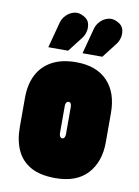

<svg xmlns="http://www.w3.org/2000/svg" viewBox="-84 -785 618 851"><g transform="rotate(10 225.0 -359.0)"><path d="M235 -623Q246 -637 250 -655.5Q254 -674 248.5 -692Q243 -710 222 -720Q200 -732 179.5 -726.5Q159 -721 144.5 -706Q130 -691 125 -673L94 -556H183ZM389 -623Q400 -637 404 -655.5Q408 -674 402.5 -692Q397 -710 376 -720Q354 -732 333.5 -726.5Q313 -721 298.5 -706Q284 -691 279 -673L248 -556H337ZM418 -185V-317Q418 -409 368.5 -460.5Q319 -512 228 -512Q164 -512 120 -488.5Q76 -465 53.5 -421.5Q31 -378 31 -317V-185Q31 -126 51 -82Q71 -38 113.5 -14Q156 10 225 10Q320 10 369 -43.5Q418 -97 418 -185ZM238 -311V-191Q238 -185 236.5 -180Q235 -175 232.5 -172Q230 -169 225 -169Q220 -169 217 -172Q214 -175 212.5 -180Q211 -185 211 -191V-311Q211 -318 212.5 -323Q214 -328 217.5 -330.5Q221 -333 225 -333Q230 -333 232.5 -330.5Q235 -328 236.5 -323Q238 -318 238 -311Z"/></g></svg>

Font: Advent Pro Black
Style: Regular
Weight: 900
Version: Version 3.000